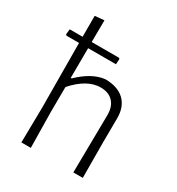

<svg xmlns="http://www.w3.org/2000/svg" viewBox="-169 -809 843 915"><g transform="rotate(30 252.5 -351.0)"><path d="M86 0 89 -195 87 -548H18L13 -553L16 -582H87V-697L138 -702L137 -582H288L292 -577L290 -548H137L136 -384H141Q212 -453 282 -461Q351 -461 388 -425.5Q425 -390 424 -325L423 -197L424 0H372L376 -315Q377 -363 352.5 -389.5Q328 -416 283 -416Q209 -416 136 -334L135 -198L138 0Z"/></g></svg>

Font: Alegreya Sans SC Light
Style: Regular
Weight: 300
Designer: Juan Pablo del Peral
Foundry: Huerta Tipografica
Version: Version 2.007